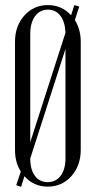

<svg xmlns="http://www.w3.org/2000/svg" viewBox="-20 -727 377 756"><path d="M39.1 -137.2V-563Q39.1 -624.5 75.9 -665.8Q112.8 -707 168.9 -707Q222.7 -707 259.8 -667L272.9 -707L292 -701.2L274.9 -647.9Q297.9 -610.8 297.9 -563V-137.2Q297.9 -74.7 261 -33.4Q224.1 7.8 168 7.8Q112.3 7.8 76.2 -33.2L63 8.8L43.9 2L62 -51.8Q39.1 -86.4 39.1 -137.2ZM99.1 -592.8V-167L237.8 -598.1Q236.3 -640.1 218 -664.6Q199.7 -689 168.9 -689Q136.7 -689 117.9 -663.1Q99.1 -637.2 99.1 -592.8ZM237.8 -534.2 99.1 -103Q99.1 -59.6 117.4 -34.7Q135.7 -9.8 168 -9.8Q200.2 -9.8 219 -35.2Q237.8 -60.5 237.8 -104Z"/></svg>

Font: Moniqa Narrow Heading
Style: Regular
Weight: 400
Width: 4
Designer: Rajesh Rajput
Foundry: Rajesh Rajput
Version: Version 1.000